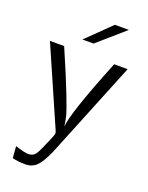

<svg xmlns="http://www.w3.org/2000/svg" viewBox="-156 -719 773 1003"><g transform="rotate(20 230.5 -217.5)"><path d="M171 -510 304 -640H382L233 -510ZM14 -445H93Q157 -298 189 -215Q221 -132 226.5 -110.5Q232 -89 238 -50Q240 -120 371 -445H446L229 90Q200 157 175 181Q150 205 114 205Q73 205 41 197L36 132Q89 149 109 149Q136 149 149.5 129.5Q163 110 191 42Q198 25 202 15Q206 6 206 -1Q206 -8 201 -18Z"/></g></svg>

Font: CMU Sans Serif
Style: Medium
Weight: 500
Version: Version 0.7.0